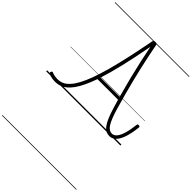

<svg xmlns="http://www.w3.org/2000/svg" viewBox="-628 -1651 2787 2787"><g transform="rotate(45 765.0 -257.5)"><path d="M200 17Q172 17 147 13.5Q122 10 102 4.5Q82 -1 69 -8Q61 -11 54.5 -19Q48 -27 53 -41Q58 -54 66 -57.5Q74 -61 83 -57Q104 -47 134 -41Q164 -35 200 -35Q249 -35 293.5 -55Q338 -75 379.5 -120.5Q421 -166 461 -239Q501 -312 540 -417.5Q579 -523 618 -664.5Q657 -806 697.5 -987Q738 -1168 781 -1393Q784 -1409 794 -1416Q804 -1423 821 -1423Q838 -1423 847.5 -1416.5Q857 -1410 860 -1393Q877 -1304 897 -1207Q917 -1110 940.5 -1007Q964 -904 991.5 -794.5Q1019 -685 1050 -570.5Q1081 -456 1116 -336Q1141 -252 1164.5 -194Q1188 -136 1211 -100.5Q1234 -65 1259.5 -49.5Q1285 -34 1314 -34Q1355 -34 1387.5 -72.5Q1420 -111 1443 -188Q1466 -265 1479 -379Q1480 -390 1486.5 -394.5Q1493 -399 1506 -397Q1519 -396 1525 -390.5Q1531 -385 1529 -375Q1515 -245 1486 -158Q1457 -71 1414 -27Q1371 17 1314 17Q1274 17 1241 0Q1208 -17 1179 -56.5Q1150 -96 1122.5 -161Q1095 -226 1067 -321Q1057 -353 1048 -384.5Q1039 -416 1030 -446H607Q571 -344 534 -266.5Q497 -189 458.5 -135Q420 -81 379 -47.5Q338 -14 293.5 1.5Q249 17 200 17ZM623 -493H1016Q973 -649 936.5 -794Q900 -939 871 -1071Q842 -1203 819 -1322Q769 -1054 720.5 -849Q672 -644 623 -493ZM0 898H1524V908H0ZM0 -20H1524V0H0ZM0 -505H1524V-500H0ZM0 -1418H1524V-1408H0Z"/></g></svg>

Font: Playwrite FR Trad Guides
Style: Regular
Weight: 400
Designer: Veronika Burian, José Scaglione
Foundry: TypeTogether
Version: Version 1.003